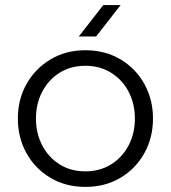

<svg xmlns="http://www.w3.org/2000/svg" viewBox="-20 -720 670 753"><path d="M315 13Q238 13 178 -22.5Q118 -58 84 -119Q50 -180 50 -255Q50 -330 84 -390.5Q118 -451 178 -487Q238 -523 315 -523Q392 -523 452 -487.5Q512 -452 546 -391Q580 -330 580 -255Q580 -180 546 -119Q512 -58 452 -22.5Q392 13 315 13ZM315 -48Q372 -48 416 -75.5Q460 -103 484.5 -150Q509 -197 509 -255Q509 -313 484.5 -360Q460 -407 416 -434.5Q372 -462 315 -462Q257 -462 213.5 -434.5Q170 -407 145.5 -360Q121 -313 121 -255Q121 -197 145.5 -150Q170 -103 213.5 -75.5Q257 -48 315 -48ZM289 -577 385 -700H453L357 -577Z"/></svg>

Font: MuseoModerno Light
Style: Regular
Weight: 300
Designer: Pablo Cosgaya, Héctor Gatti, Marcela Romero, and the Authors of The MuseoModerno Project.
Foundry: Omnibus-Type Team
Version: Version 1.001